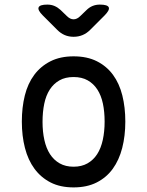

<svg xmlns="http://www.w3.org/2000/svg" viewBox="-20 -805 640 835"><path d="M300 10Q242 10 200 -11.5Q158 -33 130 -71Q102 -109 88.5 -161.5Q75 -214 75 -276Q75 -338 88 -390Q101 -442 129 -479.5Q157 -517 199.5 -538.5Q242 -560 300 -560Q359 -560 401.5 -538.5Q444 -517 471.5 -479.5Q499 -442 512 -390Q525 -338 525 -276Q525 -214 511.5 -161.5Q498 -109 470.5 -71Q443 -33 400.5 -11.5Q358 10 300 10ZM300 -80Q335 -80 360.5 -94.5Q386 -109 402.5 -134.5Q419 -160 427 -196.5Q435 -233 435 -276Q435 -319 427.5 -354.5Q420 -390 403.5 -415.5Q387 -441 361.5 -455.5Q336 -470 300 -470Q264 -470 238.5 -455.5Q213 -441 196.5 -415.5Q180 -390 172.5 -354Q165 -318 165 -275Q165 -232 173 -196Q181 -160 197.5 -134.5Q214 -109 239.5 -94.5Q265 -80 300 -80ZM186 -785Q203 -785 217 -779Q231 -773 243 -762L271 -735Q285 -721 300 -721Q315 -721 329 -735L356 -761Q368 -773 382.5 -779Q397 -785 414 -785Q448 -785 453 -773Q458 -761 434 -737L372 -675Q357 -660 339 -652.5Q321 -645 300 -645Q279 -645 261.5 -652.5Q244 -660 229 -675L166 -738Q143 -761 148 -773Q153 -785 186 -785Z"/></svg>

Font: Maple Mono NF CN
Style: Regular
Weight: 400
Monospace: yes
Designer: subframe7536
Version: Version 7.000